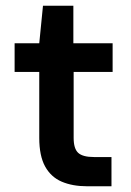

<svg xmlns="http://www.w3.org/2000/svg" viewBox="-20 -650 457 670"><path d="M284 0Q233 0 195.5 -16Q158 -32 137.5 -69Q117 -106 117 -169V-399H31V-499H117L130 -630H236V-499H373V-399H237V-169Q237 -131 253 -116.5Q269 -102 308 -102H369V0Z"/></svg>

Font: DM Sans 20pt SemiBold
Style: Regular
Weight: 600
Version: Version 4.004;gftools[0.9.30]